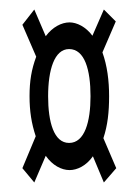

<svg xmlns="http://www.w3.org/2000/svg" viewBox="-20 -547 290 403"><path d="M52 -164 76 -220C90 -200 109 -190 126 -190C142 -190 161 -199 175 -219L198 -164L224 -194L197 -257C206 -284 209 -312 209 -345C209 -378 205 -409 195 -437L223 -502L198 -527L174 -472C160 -491 141 -500 126 -500C109 -500 90 -490 76 -471L52 -527L27 -495L56 -428C46 -401 42 -377 42 -345C42 -314 46 -288 55 -261L27 -194ZM125 -247C93 -247 81 -291 81 -345C81 -400 94 -444 125 -444C158 -444 170 -400 170 -345C170 -292 158 -247 125 -247Z"/></svg>

Font: Inconsolata UltraCondensed Thin
Style: Regular
Weight: 100
Width: 1
Monospace: yes
Designer: Raph Levien, Cyreal, Brenton Simpson
Foundry: Raph Levien, Cyreal, Google
Version: Version 3.100